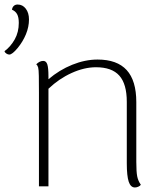

<svg xmlns="http://www.w3.org/2000/svg" viewBox="-82 -823 712 848"><path d="M-62 -597Q-35 -617 -17 -649Q1 -681 1 -722Q1 -747 -6.5 -760.5Q-14 -774 -29 -780Q-28 -790 -21.5 -796.5Q-15 -803 -4 -803Q18 -803 32 -784.5Q46 -766 46 -737Q46 -704 32.5 -671.5Q19 -639 -4 -611Q-28 -582 -41 -582Q-47 -582 -54 -586.5Q-61 -591 -62 -597ZM540 -7Q537 -2 529 1.5Q521 5 514 5Q495 5 486.5 -20.5Q478 -46 478 -102V-373Q478 -452 445 -489Q412 -526 342 -526Q290 -526 234 -500.5Q178 -475 132 -431V0H90V-413Q90 -459 89.5 -487.5Q89 -516 86.5 -525Q84 -534 78 -539Q93 -554 109 -554Q122 -554 127 -538.5Q132 -523 132 -486V-473Q180 -514 237 -537Q294 -560 349 -560Q435 -560 477.5 -513.5Q520 -467 520 -372V-108Q520 -64 524 -44Q528 -24 540 -7Z"/></svg>

Font: Krub ExtraLight
Style: Regular
Weight: 275
Designer: Ekaluck Peanpanawate
Foundry: Cadson Demak Co.,Ltd.
Version: Version 1.000; ttfautohint (v1.6)